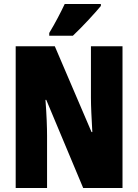

<svg xmlns="http://www.w3.org/2000/svg" viewBox="-20 -947 696 967"><path d="M488 -917V-927H306C285 -883 260 -834 228 -781V-767H347C397 -814 460 -883 488 -917ZM597 0V-714H438V-455C438 -412 441 -354 445 -282H441L256 -714H59V0H217V-263C217 -304 215 -365 209 -444H213L399 0Z"/></svg>

Font: Noto Sans Armenian ExtraCondensed Black
Style: Regular
Weight: 900
Width: 2
Designer: Monotype Design Team
Foundry: Monotype Imaging Inc.
Version: Version 2.008